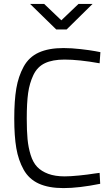

<svg xmlns="http://www.w3.org/2000/svg" viewBox="-20 -953 575 983"><path d="M490 -68 493 -12Q384 10 305 10Q229 10 178.5 -13Q128 -36 101 -84.5Q74 -133 63.5 -194.5Q53 -256 53 -346Q53 -438 63.5 -500Q74 -562 101 -611.5Q128 -661 178.5 -684Q229 -707 305 -707Q346 -707 393.5 -701.5Q441 -696 468 -691L494 -686L490 -629Q384 -648 310 -648Q249 -648 210 -629.5Q171 -611 151 -569Q131 -527 124 -476.5Q117 -426 117 -346Q117 -284 121 -241Q125 -198 137 -159.5Q149 -121 170.5 -98.5Q192 -76 227 -63Q262 -50 311 -50Q340 -50 385 -54.5Q430 -59 460 -64ZM454 -933 321 -802H268L134 -933H206L294 -849L382 -933Z"/></svg>

Font: TitilliumText22L Lt
Style: Thin
Weight: 300
Designer: Campivisivi
Foundry: Campivisivi
Version: 1.000